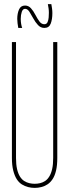

<svg xmlns="http://www.w3.org/2000/svg" viewBox="-20 -905 337 935"><path d="M38 -136V-700H58V-136Q58 -104 63 -82Q68 -60 77 -45.5Q86 -31 98 -23.5Q110 -16 123 -13Q136 -10 149 -10Q162 -10 175 -13Q188 -16 199.5 -23.5Q211 -31 220 -45.5Q229 -60 234 -82Q239 -104 239 -136V-700H259V-136Q259 -100 253 -74.5Q247 -49 236 -32.5Q225 -16 211 -7Q197 2 181 6Q165 10 149 10Q133 10 117 6Q101 2 86.5 -7Q72 -16 61.5 -32.5Q51 -49 44.5 -74.5Q38 -100 38 -136ZM69 -769Q67 -780 65.5 -791.5Q64 -803 64 -813Q64 -839 72.5 -858.5Q81 -878 102 -878Q119 -878 131 -864.5Q143 -851 152.5 -832.5Q162 -814 172 -800.5Q182 -787 196 -787Q207 -787 211.5 -797Q216 -807 217 -820Q218 -833 218 -843Q218 -854 216.5 -864.5Q215 -875 213 -885H230Q232 -874 233.5 -863Q235 -852 235 -841Q235 -811 227 -790Q219 -769 196 -769Q178 -769 165 -783Q152 -797 142 -815.5Q132 -834 123 -848Q114 -862 102 -862Q91 -862 86 -847Q81 -832 81 -813Q81 -800 83 -788.5Q85 -777 88 -769Z"/></svg>

Font: Georama ExtraCondensed Thin
Style: Regular
Weight: 100
Width: 2
Designer: Jean-Baptiste Levee
Foundry: Production Type
Version: Version 1.001